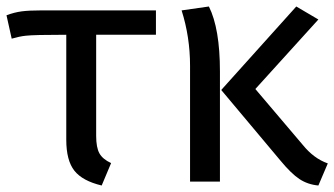

<svg xmlns="http://www.w3.org/2000/svg" viewBox="-25 -559 1029 591"><path d="M288 12Q229 -2 204 -33.5Q179 -65 179 -129V-452Q80 -452 54 -449Q35 -447 11 -440L-5 -512Q19 -521 41.5 -524Q64 -527 102 -527H455V-452H271V-141Q271 -105 281 -87Q291 -69 317 -57Z M652 0H560V-357Q560 -445 534 -527L618 -539Q652 -471 652 -339ZM955 12Q922 9 896.5 -8Q871 -25 838 -65L656 -282L887 -539L955 -499L761 -285L907 -113Q941 -71 984 -56Z"/></svg>

Font: Trujillo
Style: Regular
Weight: 400
Designer: Fira Sans original fonts by bBox Type GmbH, Carrois Corporate GbR, & Edenspiekermann AG / Changes by Cristiano Sobral
Foundry: Fira Sans original fonts by bBox Type GmbH, Carrois Corporate GbR, & Edenspiekermann AG / Changes by Cristiano Sobral
Version: Version 4.301;October 17, 2021;FontCreator 14.0.0.2814 64-bi